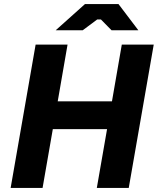

<svg xmlns="http://www.w3.org/2000/svg" viewBox="-20 -918 771 938"><path d="M575 -700 527 -423H262L310 -700H154L32 0H188L238 -287H503L453 0H609L731 -700ZM252 -770H384L455 -823H473L525 -770H656L559 -898H395Z"/></svg>

Font: Fixel Display
Style: Bold Italic
Weight: 700
Italic angle: -10°
Designer: AlfaBravo + MacPaw
Foundry: Kyrylo Tkachov, Marchela Mozhyna, Serhii Makarenko, Maria Weinstein, Zakhar Kryvoshyya
Version: Version 1.210;Glyphs 3.2 (3217)